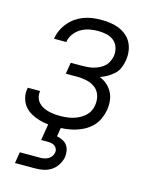

<svg xmlns="http://www.w3.org/2000/svg" viewBox="-113 -601 701 894"><g transform="rotate(15 237.5 -154.0)"><path d="M192 8Q169 8 147 6Q125 4 104 -2.5Q83 -9 64.5 -19.5Q46 -30 33 -46.5Q20 -63 14.5 -84.5Q9 -106 13 -129L14 -134H74L73 -131Q71 -116 75 -102.5Q79 -89 88 -79Q97 -69 109.5 -62.5Q122 -56 135.5 -52.5Q149 -49 163 -47.5Q177 -46 192 -46Q207 -46 222.5 -47.5Q238 -49 252.5 -53Q267 -57 281.5 -64Q296 -71 308.5 -82Q321 -93 328.5 -107Q336 -121 338 -136Q342 -161 335 -183.5Q328 -206 310 -219.5Q292 -233 269 -238Q246 -243 221 -243H168L177 -298H231Q244 -298 257.5 -299Q271 -300 285 -303.5Q299 -307 312.5 -313.5Q326 -320 337 -330Q348 -340 354 -353Q360 -366 363 -380Q366 -401 360 -420.5Q354 -440 339 -452.5Q324 -465 303.5 -469.5Q283 -474 262 -474Q242 -474 221 -470Q200 -466 181 -455Q162 -444 148.5 -425.5Q135 -407 132 -386H73V-387Q76 -407 85 -427Q94 -447 108.5 -464.5Q123 -482 141 -494.5Q159 -507 179 -514.5Q199 -522 220 -525Q241 -528 262 -528Q285 -528 307 -525Q329 -522 349 -514Q369 -506 385.5 -492Q402 -478 411.5 -459Q421 -440 423.5 -418Q426 -396 422 -373Q419 -355 411.5 -337.5Q404 -320 390 -307Q376 -294 359.5 -284.5Q343 -275 325 -269Q345 -261 361 -247Q377 -233 387 -214Q397 -195 399 -172.5Q401 -150 397 -127Q393 -106 383.5 -85Q374 -64 357.5 -47.5Q341 -31 320.5 -20Q300 -9 278.5 -3Q257 3 235 5.5Q213 8 192 8ZM47 220 56 166H154Q163 166 173 164Q183 162 191.5 157.5Q200 153 206.5 144.5Q213 136 215 126Q217 116 213.5 107.5Q210 99 202.5 93.5Q195 88 186 86.5Q177 85 167 85H137L151 0H212L204 49Q218 52 231.5 58.5Q245 65 253.5 76.5Q262 88 264.5 103Q267 118 265 134Q261 153 250 171Q239 189 221.5 200.5Q204 212 184 216Q164 220 145 220Z"/></g></svg>

Font: Iosevka QP Light
Style: Italic
Weight: 300
Italic angle: -9°
Designer: Belleve Invis
Foundry: Belleve Invis
Version: Version 20.0.0; ttfautohint (v1.8.4)